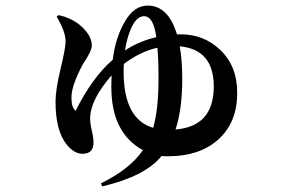

<svg xmlns="http://www.w3.org/2000/svg" viewBox="-20 -595 1040 688"><path d="M746 -285Q746 -418 624 -429Q633 -381 633 -312Q633 -203 609 -131Q746 -142 746 -285ZM529 -137Q548 -204 548 -312Q548 -384 544 -424Q482 -410 424 -366Q423 -357 423 -338Q423 -168 529 -137ZM437 -420Q482 -448 540 -462Q530 -537 496 -537Q469 -537 449 -492Q434 -456 428 -414ZM627 -472Q709 -472 766 -419Q830 -361 830 -262Q830 -155 761 -94Q694 -35 583 -35Q567 -35 559 -36Q500 37 346 73L342 62Q447 10 492 -57Q379 -119 379 -282Q379 -311 380 -325Q303 -237 303 -170Q303 -152 309 -127Q315 -102 315 -83Q315 -44 275 -44Q246 -44 219 -77Q179 -126 179 -231Q179 -274 197 -348Q215 -422 215 -447Q215 -482 183 -535L190 -541Q234 -531 264 -507Q309 -470 309 -432Q309 -412 277 -365Q236 -288 236 -246Q236 -209 251 -198Q311 -318 384 -381Q394 -461 427 -517Q460 -575 509 -575Q583 -575 614 -472Z"/></svg>

Font: Source Han Serif JP
Style: Bold
Weight: 700
Designer: Ryoko NISHIZUKA  (kana & ideographs); Frank Grießhammer (Latin, Greek & Cyrillic); Wenlong ZHANG  (bopomofo); Sandoll Co
Foundry: Adobe Systems Incorporated
Version: Version 1.000;PS 1;hotconv 16.6.53;makeotf.lib2.5.65590